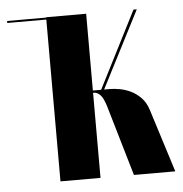

<svg xmlns="http://www.w3.org/2000/svg" viewBox="-42 -537 550 578"><g transform="rotate(-5 232.5 -248.0)"><path d="M277 -215Q269 -240 260 -248.5Q251 -257 242 -257H239V0H118V-496H239V-264H264L382 -496H392L273 -264H290Q303 -264 320 -261Q337 -258 353.5 -250Q370 -242 384 -227.5Q398 -213 405 -190L465 0H340ZM0 -495H120V-489H0Z"/></g></svg>

Font: Moniqa Black Display
Style: Regular
Weight: 900
Designer: Rajesh Rajput
Foundry: Rajesh Rajput
Version: Version 1.000